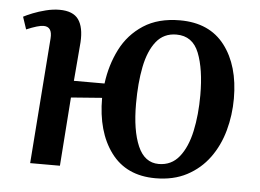

<svg xmlns="http://www.w3.org/2000/svg" viewBox="-44 -580 879 649"><g transform="rotate(5 396.0 -255.5)"><path d="M505 14Q406 14 354 -56Q302 -126 302 -241L197 -233L180 0H79L111 -426Q114 -466 84 -466Q66 -466 26 -449L12 -491Q23 -497 43 -505Q63 -513 87 -519Q111 -525 133 -525Q179 -525 197.5 -499Q216 -473 213 -422Q210 -388 207.5 -355.5Q205 -323 202 -290H306Q314 -353 341 -406.5Q368 -460 418 -492.5Q468 -525 542 -525Q642 -525 694 -457Q746 -389 746 -277Q746 -221 731.5 -168.5Q717 -116 687 -75Q657 -34 611.5 -10Q566 14 505 14ZM512 -35Q555 -35 581.5 -68Q608 -101 620 -156.5Q632 -212 632 -279Q632 -367 610.5 -421.5Q589 -476 534 -476Q491 -476 465.5 -444Q440 -412 429 -357Q418 -302 418 -231Q418 -141 441 -88Q464 -35 512 -35Z"/></g></svg>

Font: Literata 36pt Medium
Style: Italic
Weight: 500
Italic angle: -2°
Designer: Latin by Veronika Burian and Jose Scaglione. Greek by Irene Vlachou. Cyrillic by Vera Evstafieva
Foundry: TypeTogether
Version: Version 3.002